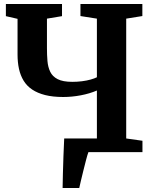

<svg xmlns="http://www.w3.org/2000/svg" viewBox="-20 -763 774 963"><path d="M294 180Q294.5 149.5 295.5 108Q296.5 66.5 298.2 20.5Q300 -25.5 302 -68.5H466V-309Q430 -293.5 385.5 -285Q341 -276.5 297 -276.5Q245 -276.5 206.5 -286.2Q168 -296 141.2 -314Q114.5 -332 98.5 -358.2Q82.5 -384.5 75.2 -417.5Q68 -450.5 68 -489.5V-668.5L9.5 -682V-743H291V-682L215.5 -669.5V-521Q215.5 -487.5 218 -457.2Q220.5 -427 231.8 -403.2Q243 -379.5 269.2 -366Q295.5 -352.5 342.5 -352.5Q367.5 -352.5 391.2 -355.5Q415 -358.5 434.5 -364Q454 -369.5 466 -375.5V-669.5L383.5 -682.5V-743H694V-682.5L613 -669.5V-68.5L694.5 -57V0H423.5Q418.5 13 411.8 38.8Q405 64.5 398 93.2Q391 122 385.2 146Q379.5 170 377.5 180Z"/></svg>

Font: Merriweather 24pt
Style: Bold
Weight: 700
Designer: Eben Sorkin
Foundry: Eben Sorkin
Version: Version 2.100